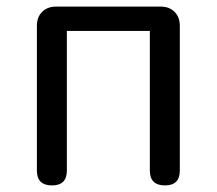

<svg xmlns="http://www.w3.org/2000/svg" viewBox="-20 -563 658 583"><path d="M138 0Q92 0 92 -45V-485Q92 -511 108 -527Q124 -543 150 -543H309H468Q494 -543 510 -527Q526 -511 526 -485V-45Q526 0 481 0Q435 0 435 -45V-469H183V-45Q183 0 138 0Z"/></svg>

Font: GenSenRounded JP R
Style: Regular
Weight: 400
Version: Version 1.501;PS 1;hotconv 16.6.51;makeotf.lib2.5.65220